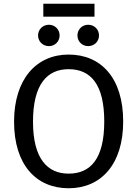

<svg xmlns="http://www.w3.org/2000/svg" viewBox="-20 -992 732 1024"><path d="M55 -343C55 -112 174 12 346 12C519 12 637 -116 637 -344C637 -576 519 -701 346 -701C174 -701 55 -570 55 -343ZM156 -343C156 -542 231 -623 346 -623C464 -623 536 -542 536 -344C536 -144 462 -66 346 -66C234 -66 156 -144 156 -343ZM211 -972V-903H484V-972ZM393 -803C393 -771 418 -746 450 -746C483 -746 508 -771 508 -803C508 -835 483 -860 450 -860C418 -860 393 -835 393 -803ZM241 -746C273 -746 298 -771 298 -803C298 -835 273 -860 241 -860C208 -860 183 -835 183 -803C183 -771 208 -746 241 -746Z"/></svg>

Font: FiraGO Unicode
Style: Regular
Weight: 400
Designer: bBox Type
Foundry: bBox Type GmbH
Version: Version 1.001;PS 001.001;hotconv 1.0.88;makeotf.lib2.5.64775